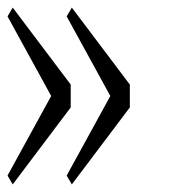

<svg xmlns="http://www.w3.org/2000/svg" viewBox="-83 -608 475 509"><path d="M261.2 -383.8V-323.2L107.4 -119.1L93.8 -142.6L209.5 -353.5L93.8 -564.5L107.4 -587.9ZM104.5 -383.8V-323.2L-49.3 -119.1L-63 -142.6L52.7 -353.5L-63 -564.5L-49.3 -587.9Z"/></svg>

Font: Scarab Serif
Style: Light
Weight: 300
Designer: John Roberts
Foundry: Scarab
Version: 1.0